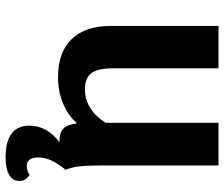

<svg xmlns="http://www.w3.org/2000/svg" viewBox="-76 -514 783 670"><g transform="rotate(90 315.0 -178.5)"><path d="M611 145Q611 168 589.5 180.5Q568 193 530 193Q418 193 418 110Q418 48 476 5H471Q442 5 428 -9Q414 -23 410 -56Q381 -24 339.5 -7Q298 10 249 10Q162 10 116 -37.5Q70 -85 70 -175V-550H218V-182Q218 -129 234.5 -106.5Q251 -84 291 -84Q362 -84 408 -156V-550H557V-133Q557 -87 560.5 -61Q564 -35 572 -17Q550 11 539.5 33Q529 55 529 81Q529 99 536.5 109Q544 119 558 119Q576 119 590 109Q601 117 606 125Q611 133 611 145Z"/></g></svg>

Font: Krub
Style: Bold
Weight: 700
Version: Version 1.000; ttfautohint (v1.6)